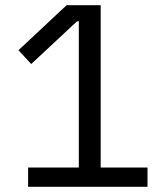

<svg xmlns="http://www.w3.org/2000/svg" viewBox="-20 -718 640 738"><path d="M88 0V-74H283V-636H276L100 -472L51 -525L236 -698H367V-74H547V0Z"/></svg>

Font: IBM Plex Sans Arabic
Style: Regular
Weight: 400
Designer: Mike Abbink, Paul van der Laan, Pieter van Rosmalen, Wael Morcos, Khajak Apelian
Foundry: Bold Monday
Version: Version 1.1